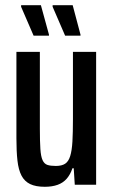

<svg xmlns="http://www.w3.org/2000/svg" viewBox="-20 -709 436 737"><path d="M152 8Q117 8 95.5 -2.5Q74 -13 62.5 -35Q51 -57 47 -92.5Q43 -128 43 -178V-510H133V-215Q133 -166 135 -137Q137 -108 143.5 -94Q150 -80 162 -76Q174 -72 194 -72Q217 -72 230 -80.5Q243 -89 249.5 -110Q256 -131 258 -165.5Q260 -200 260 -252V-510H349V0H267L263 -63H258Q250 -39 236 -23Q222 -7 201 0.5Q180 8 152 8ZM289 -572H230L182 -683V-689H259L289 -576ZM168 -572H109L61 -683V-689H137L168 -576Z"/></svg>

Font: Saira ExtraCondensed SemiBold
Style: Regular
Weight: 600
Width: 2
Designer: Hector Gatti with collaboration of the Omnibus-Type team
Foundry: Omnibus-Type
Version: Version 1.101